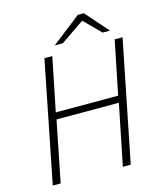

<svg xmlns="http://www.w3.org/2000/svg" viewBox="-122 -923 849 1011"><g transform="rotate(-15 302.5 -417.0)"><path d="M39 0 170 -659H213L154 -368H494L553 -659H596L464 0H421L488 -331H148L82 0ZM240 -710 399 -834H432L541 -710H501L415 -797H411L284 -710Z"/></g></svg>

Font: Source Sans 3 ExtraLight Light
Style: Italic
Weight: 300
Italic angle: -11°
Version: Version 3.052;hotconv 1.1.0;makeotfexe 2.6.0